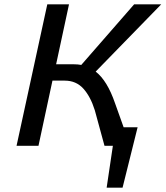

<svg xmlns="http://www.w3.org/2000/svg" viewBox="-20 -678 770 893"><path d="M555 -86H620L550 195H476L505 0H466L421 -165Q401 -229 367.5 -266Q334 -303 281 -303H224L159 0H57L200 -658H301L241 -379H324Q342 -379 358 -376L604 -658H730L425 -345Q479 -303 515 -198Z"/></svg>

Font: Ysabeau Infant Semibold
Style: Italic
Weight: 600
Italic angle: -12°
Designer: Christian Thalmann (Catharsis Fonts)
Version: Version 0.003